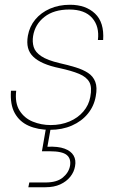

<svg xmlns="http://www.w3.org/2000/svg" viewBox="-20 -533 496 806"><path d="M190 12Q139 12 100.5 -5Q62 -22 42 -58Q22 -94 26 -152H48Q42 -101 62 -69Q82 -37 117.5 -22.5Q153 -8 193 -8Q236 -8 271.5 -23Q307 -38 330 -65Q353 -92 359 -126Q367 -167 355 -188.5Q343 -210 312 -223Q281 -236 230 -247Q191 -255 163.5 -267Q136 -279 119.5 -295Q103 -311 97.5 -332.5Q92 -354 97 -383Q104 -422 128 -451Q152 -480 189.5 -496.5Q227 -513 274 -513Q340 -513 379 -476Q418 -439 413 -365H391Q398 -422 367 -457.5Q336 -493 271 -493Q206 -493 166.5 -462Q127 -431 119 -382Q115 -357 121.5 -335.5Q128 -314 153.5 -297Q179 -280 230 -268Q266 -260 297 -250.5Q328 -241 349.5 -227Q371 -213 380 -189.5Q389 -166 382 -129Q375 -88 349 -56Q323 -24 282 -6Q241 12 190 12ZM99 253 103 233H171Q219 233 244 212Q269 191 274 163Q279 133 260 117.5Q241 102 189 102H156L175 -7H195L179 83Q224 81 251 91Q278 101 289 120Q300 139 295 165Q291 189 275 209Q259 229 233 241Q207 253 171 253Z"/></svg>

Font: DM Sans 18pt Thin
Style: Italic
Weight: 250
Italic angle: -10°
Designer: Colophon Foundry, Jonny Pinhorn
Foundry: Colophon Foundry
Version: Version 4.004;gftools[0.9.30]